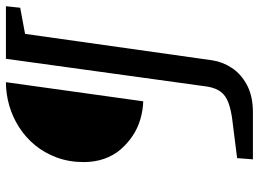

<svg xmlns="http://www.w3.org/2000/svg" viewBox="-130 -558 853 632"><g transform="rotate(-90 296.0 -241.5)"><path d="M88 165 92 113 227 96Q265 90 285.5 79.5Q306 69 316 50.5Q326 32 329 4L419 -648H592L587 -601L501 -585L414 31Q409 65 389 95.5Q369 126 332.5 145.5Q296 165 243 165ZM279 -196Q249 -197 220 -205.5Q191 -214 166 -230.5Q141 -247 121 -270Q101 -293 90 -324Q79 -355 79 -392Q79 -440 94 -480.5Q109 -521 134.5 -552Q160 -583 193.5 -604.5Q227 -626 265 -637Q303 -648 342 -648Z"/></g></svg>

Font: Faustina Light Medium
Style: Italic
Weight: 500
Italic angle: -8°
Version: Version 1.200